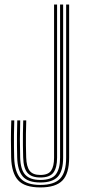

<svg xmlns="http://www.w3.org/2000/svg" viewBox="-20 -820 373 847"><path d="M158 6.8Q88.8 6.8 60 -24.9Q31.2 -56.5 29.2 -124.8Q28.2 -166.8 28.2 -203.4Q28.2 -240 29.8 -288.8H43Q42 -252 41.6 -225.5Q41.2 -199 41.6 -175.5Q42 -152 42.5 -125Q44.5 -61 71 -32.6Q97.5 -4.2 158 -4.2Q219 -4.2 245.4 -32.2Q271.8 -60.2 271.8 -124.8V-800H285V-124.8Q285 -54.2 255.5 -23.8Q226 6.8 158 6.8ZM158 -15Q103.2 -15 80.4 -41.6Q57.5 -68.2 55.8 -125.5Q55.2 -153 54.9 -176Q54.5 -199 54.9 -225.2Q55.2 -251.5 56.2 -288.8H69.2Q67.8 -241.5 67.8 -204Q67.8 -166.5 69 -125.2Q70.5 -71.2 91.6 -48.8Q112.8 -26.2 157.8 -26.2Q208 -26.2 226.5 -51Q245 -75.8 245 -124V-800H258.5V-124.8Q258.5 -66.2 235.1 -40.6Q211.8 -15 158 -15ZM157.8 -37Q118.8 -37 101.1 -57.5Q83.5 -78 82.2 -125.8Q81.5 -153.5 81.1 -178.9Q80.8 -204.2 81.1 -230.8Q81.5 -257.2 82.5 -288.8H95.8Q94.8 -255.5 94.4 -228.9Q94 -202.2 94.4 -177.6Q94.8 -153 95.5 -125.8Q96.8 -84.8 110.9 -66.5Q125 -48.2 157.8 -48.2Q193 -48.2 205.8 -67.5Q218.5 -86.8 218.5 -124V-800H231.8V-124Q231.8 -81.2 216 -59.1Q200.2 -37 157.8 -37Z"/></svg>

Font: Big Shoulders Inline Display Thin
Style: Regular
Weight: 400
Version: Version 2.002